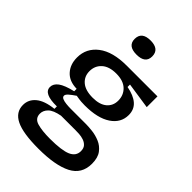

<svg xmlns="http://www.w3.org/2000/svg" viewBox="-261 -830 1112 1112"><g transform="rotate(45 295.0 -273.5)"><path d="M274 178Q148 178 90 149.5Q32 121 32 62Q32 17 68 -13Q104 -43 177 -51V-71Q69 -69 69 -122Q69 -149 96 -169Q123 -189 186 -204V-224Q125 -225 92 -261Q59 -297 59 -354Q59 -430 120.5 -477Q182 -524 297 -524H548V-436L387 -460V-440Q446 -429 476.5 -402Q507 -375 507 -330Q507 -266 449.5 -227.5Q392 -189 287 -189Q274 -189 258.5 -190Q243 -191 215 -196Q190 -179 176 -166.5Q162 -154 162 -144Q162 -133 174.5 -127.5Q187 -122 206 -120Q225 -118 242 -118H370Q389 -118 420.5 -114.5Q452 -111 483 -98Q514 -85 535 -57Q556 -29 556 20Q556 104 484 141Q412 178 274 178ZM288 -253Q345 -253 375 -278.5Q405 -304 405 -346Q405 -391 374.5 -420Q344 -449 286 -449Q228 -449 197 -421Q166 -393 166 -349Q166 -306 197 -279.5Q228 -253 288 -253ZM281 90Q377 90 418 72Q459 54 459 14Q459 -10 447 -23Q435 -36 417 -42Q399 -48 381 -49Q363 -50 351 -50H232Q179 -40 158 -19Q137 2 137 28Q137 67 176.5 78.5Q216 90 281 90ZM291 -609Q219 -609 219 -666Q219 -725 291 -725Q363 -725 363 -666Q363 -609 291 -609Z"/></g></svg>

Font: Bricolage Grotesque 10pt Medium
Style: Regular
Weight: 500
Designer: Mathieu Triay
Foundry: Atelier Triay
Version: Version 1.000; ttfautohint (v1.8.4.7-5d5b);gftools[0.9.32]